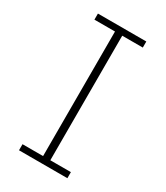

<svg xmlns="http://www.w3.org/2000/svg" viewBox="-176 -773 732 849"><g transform="rotate(30 189.5 -349.0)"><path d="M66 0V-31H171V-667H66V-698H313V-667H208V-31H313V0Z"/></g></svg>

Font: IBM Plex Sans Thai Looped ExtraLight
Style: Regular
Weight: 200
Designer: Mike Abbink, Paul van der Laan, Pieter van Rosmalen, Ben Mitchell, Mark Frömberg
Foundry: Bold Monday
Version: Version 1.0